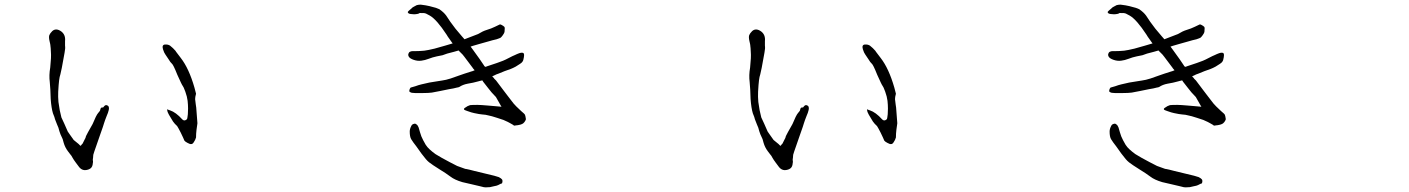

<svg xmlns="http://www.w3.org/2000/svg" viewBox="-20 -767 6040 823"><path d="M781.2 -255.9Q783.2 -257.8 785.2 -277.3Q786.1 -286.1 786.1 -301.8Q786.1 -317.4 784.2 -335Q782.2 -352.5 774.4 -374Q766.6 -395.5 763.2 -398.9Q759.8 -402.3 740.2 -446.3Q722.7 -490.2 716.8 -494.1Q710.9 -499 702.1 -513.7Q694.3 -526.4 689 -533.2Q683.6 -540 678.7 -555.7Q672.9 -575.2 687.5 -576.2Q700.2 -577.1 709 -571.3Q721.7 -561.5 733.4 -547.9V-546.9Q737.3 -542 754.9 -518.6Q790 -473.6 813.5 -391.6Q820.3 -367.2 820.3 -365.2Q819.3 -360.4 817.4 -352.5Q815.4 -340.8 817.4 -334Q818.4 -327.1 819.3 -318.4Q820.3 -308.6 821.3 -304.7V-303.7L826.2 -239.3V-238.3Q824.2 -225.6 822.3 -210Q820.3 -194.3 820.3 -177.7Q817.4 -167 810.5 -157.2Q805.7 -149.4 799.8 -149.4Q794.9 -148.4 784.2 -154.3Q774.4 -159.2 770.5 -164.1Q769.5 -166 764.6 -177.7Q758.8 -191.4 754.9 -198.2Q752.9 -202.1 745.1 -216.8Q740.2 -225.6 739.3 -226.6Q728.5 -236.3 721.7 -246.1Q699.2 -281.2 697.3 -291L696.3 -298.8Q699.2 -296.9 709 -293.9Q733.4 -286.1 761.7 -254.9Q770.5 -246.1 781.2 -255.9ZM243.2 -263.7 255.9 -236.3 270.5 -203.1Q270.5 -202.1 279.3 -190.4Q288.1 -178.7 295.9 -167L317.4 -149.4Q321.3 -144.5 326.2 -141.6Q328.1 -145.5 331.1 -148.4Q335 -151.4 336.9 -157.2Q340.8 -166 343.8 -170.9Q346.7 -174.8 348.6 -183.6Q352.5 -192.4 377 -235.4Q392.6 -273.4 400.4 -282.2Q408.2 -291 409.2 -293.9V-294.9Q411.1 -303.7 414.1 -305.7H415Q418 -305.7 421.9 -306.6Q422.9 -306.6 424.8 -309.6Q430.7 -317.4 436.5 -316.4Q450.2 -313.5 446.3 -295.9Q443.4 -283.2 437.5 -270.5Q429.7 -251 425.8 -238.3Q422.9 -228.5 420.9 -222.7Q419.9 -220.7 408.2 -186.5L383.8 -116.2Q379.9 -105.5 379.9 -103.5L378.9 -90.8Q377.9 -85.9 377.9 -84V-80.1Q379.9 -74.2 377 -61.5V-60.5Q374 -45.9 360.4 -41Q335 -31.2 319.3 -50.8Q313.5 -58.6 304.7 -70.3Q295.9 -82 291 -90.8Q286.1 -100.6 281.2 -105.5L271.5 -118.2Q258.8 -134.8 252.9 -155.3Q249 -172.9 244.1 -180.7Q239.3 -189.5 234.4 -205.1Q231.4 -219.7 224.6 -233.4Q218.8 -248 215.8 -255.9Q214.8 -262.7 207 -281.2Q200.2 -303.7 197.3 -342.8Q196.3 -385.7 193.4 -415Q189.5 -444.3 195.3 -477.5Q200.2 -523.4 198.2 -543.9Q197.3 -565.4 196.3 -569.3V-570.3Q196.3 -575.2 192.4 -590.8Q188.5 -607.4 191.4 -616.2Q194.3 -624 204.1 -633.8Q220.7 -648.4 243.2 -631.8Q261.7 -617.2 258.8 -590.8Q258.8 -582 258.8 -571.3Q260.7 -560.5 256.8 -541Q242.2 -458 238.8 -448.2Q235.4 -438.5 233.4 -422.9Q231.4 -407.2 229.5 -374Q228.5 -352.5 230.5 -330.1Q235.4 -292 243.2 -263.7Z M1887.7 -571.3Q1889.6 -572.3 1940.4 -586.9L2029.3 -621.1Q2049.8 -633.8 2066.4 -638.7Q2085.9 -644.5 2101.6 -652.3Q2115.2 -659.2 2122.1 -662.1Q2125 -663.1 2129.9 -660.2Q2137.7 -656.2 2141.6 -652.3Q2143.6 -650.4 2143.6 -645.5Q2143.6 -636.7 2142.6 -629.9Q2141.6 -625 2135.3 -616.2Q2128.9 -607.4 2126 -605.5Q2123 -603.5 2108.4 -598.6Q2090.8 -594.7 2074.7 -589.8Q2058.6 -585 2033.2 -578.1Q2007.8 -571.3 1980 -561.5Q1952.1 -551.8 1925.8 -544.9Q1892.6 -537.1 1877 -530.3Q1871.1 -529.3 1852.5 -525.4Q1834 -521.5 1817.9 -515.1Q1801.8 -508.8 1785.6 -506.8Q1769.5 -504.9 1753.9 -510.3Q1738.3 -515.6 1733.4 -522.5Q1728.5 -529.3 1730.5 -536.1Q1732.4 -543 1737.8 -545.4Q1743.2 -547.9 1749.5 -547.9Q1755.9 -547.9 1762.7 -547.9Q1769.5 -547.9 1778.3 -548.3Q1787.1 -548.8 1798.8 -549.8Q1814.5 -551.8 1842.8 -558.6Q1845.7 -559.6 1887.7 -571.3ZM1821.3 -127Q1833 -116.2 1846.7 -106.4Q1855.5 -100.6 1873 -90.8L1907.2 -72.3Q1932.6 -58.6 1939.5 -55.7Q1973.6 -43.9 1974.6 -43H1975.6H1976.6Q1988.3 -41 2013.7 -34.2L2098.6 -13.7Q2113.3 -9.8 2118.2 -7.8Q2128.9 -2 2130.9 1Q2134.8 4.9 2133.8 11.7Q2132.8 19.5 2130.4 19.5Q2127.9 19.5 2115.2 26.4Q2109.4 29.3 2097.7 31.2Q2084 34.2 2080.1 35.2Q2079.1 35.2 2061.5 36.1Q2058.6 37.1 2037.1 31.2Q2028.3 29.3 2000 22.5Q1966.8 14.6 1961.9 13.7Q1928.7 3.9 1911.1 -9.8Q1891.6 -24.4 1864.3 -41Q1833 -60.5 1819.3 -71.3Q1807.6 -80.1 1786.1 -109.4Q1767.6 -135.7 1764.6 -139.6Q1764.6 -139.6 1752 -156.2Q1746.1 -164.1 1742.2 -170.9Q1736.3 -181.6 1736.3 -203.1Q1736.3 -214.8 1743.2 -227.5Q1746.1 -234.4 1754.9 -236.3Q1760.7 -238.3 1765.6 -233.4Q1770.5 -230.5 1774.4 -220.7Q1775.4 -217.8 1780.3 -200.2Q1784.2 -186.5 1786.1 -182.6Q1786.1 -181.6 1793.9 -166Q1803.7 -147.5 1804.7 -146.5Q1812.5 -134.8 1821.3 -127ZM2127.9 -309.6Q2128.9 -309.6 2129.9 -308.6L2105.5 -351.6L2104.5 -352.5L2103.5 -353.5Q2085.9 -371.1 2072.3 -389.6L2050.8 -417L2049.8 -418.9L2046.9 -422.9L2042 -420.9H2040Q2032.2 -418.9 2029.3 -418Q2008.8 -412.1 1984.4 -408.2Q1963.9 -404.3 1949.2 -394.5Q1946.3 -392.6 1938.5 -391.6Q1924.8 -387.7 1905.3 -384.8Q1885.7 -380.9 1867.2 -377Q1849.6 -373 1831.1 -370.1Q1816.4 -368.2 1793.9 -368.2H1758.8Q1743.2 -368.2 1738.3 -372.1L1734.4 -375Q1734.4 -384.8 1740.2 -391.6L1760.7 -397.5Q1773.4 -402.3 1786.1 -405.3Q1798.8 -408.2 1820.3 -413.1Q1841.8 -417 1850.6 -418Q1861.3 -419.9 1875 -421.9Q1890.6 -423.8 1912.1 -430.7Q1932.6 -437.5 1945.3 -442.4Q1968.8 -450.2 1970.7 -451.2Q1972.7 -451.2 2001 -460.9L2004.9 -461.9L2014.6 -465.8L2007.8 -473.6L2005.9 -476.6L1970.7 -523.4Q1963.9 -532.2 1962.9 -533.2Q1950.2 -544.9 1932.6 -565.4Q1915 -586.9 1906.2 -600.6Q1899.4 -609.4 1894.5 -618.2Q1851.6 -683.6 1822.3 -700.2Q1807.6 -708 1805.7 -709Q1796.9 -711.9 1792 -710.9Q1789.1 -710.9 1786.1 -710.9Q1779.3 -711.9 1778.3 -710.9Q1773.4 -707 1761.7 -706.1Q1756.8 -705.1 1740.2 -707Q1731.4 -708 1728.5 -712.9Q1727.5 -715.8 1728.5 -716.8Q1730.5 -719.7 1741.2 -728.5Q1750 -737.3 1753.9 -738.3Q1763.7 -744.1 1766.6 -745.1Q1775.4 -747.1 1783.2 -747.1Q1787.1 -747.1 1804.7 -744.1Q1825.2 -740.2 1830.1 -738.3Q1837.9 -736.3 1848.6 -733.4Q1859.4 -729.5 1863.3 -727.5Q1882.8 -713.9 1892.6 -700.2L1910.2 -673.8Q1929.7 -645.5 1960 -611.3Q1987.3 -582 2007.3 -553.7Q2027.3 -525.4 2036.1 -513.7L2054.7 -486.3L2055.7 -484.4L2059.6 -480.5L2064.5 -481.4L2066.4 -482.4Q2100.6 -494.1 2110.4 -497.1Q2137.7 -505.9 2159.2 -517.6Q2179.7 -528.3 2187.5 -531.2Q2195.3 -535.2 2206.1 -539.1Q2214.8 -542 2219.7 -541Q2223.6 -540 2225.6 -537.1Q2227.5 -533.2 2225.6 -521.5Q2223.6 -507.8 2219.7 -502.9Q2216.8 -498 2209 -493.2Q2200.2 -488.3 2190.4 -481.4Q2179.7 -475.6 2169.9 -471.7Q2159.2 -467.8 2142.6 -461.9Q2107.4 -447.3 2105.5 -447.3Q2103.5 -446.3 2102.5 -445.3L2099.6 -444.3L2089.8 -439.5L2096.7 -432.6L2098.6 -429.7L2106.4 -421.9L2139.6 -377.9Q2158.2 -353.5 2158.2 -353.5Q2171.9 -335.9 2181.6 -323.2Q2188.5 -314.5 2213.9 -291Q2229.5 -278.3 2230.5 -274.4Q2231.4 -271.5 2232.4 -267.6Q2234.4 -258.8 2234.4 -255.9Q2232.4 -249 2227.5 -243.2Q2222.7 -237.3 2217.8 -235.4Q2211.9 -232.4 2200.2 -230.5Q2195.3 -229.5 2191.4 -229.5Q2187.5 -228.5 2185.5 -228.5Q2183.6 -228.5 2183.6 -228.5Q2180.7 -231.4 2168 -238.3Q2156.2 -245.1 2146.5 -249Q2136.7 -253.9 2131.8 -254.9Q2124 -257.8 2111.3 -261.7Q2098.6 -265.6 2088.9 -268.6L2072.3 -272.5Q2063.5 -275.4 2046.9 -276.4Q2035.2 -277.3 2012.7 -282.2Q2002 -284.2 1983.4 -291Q1971.7 -294.9 1969.7 -296.9Q1966.8 -300.8 1972.7 -304.7Q1984.4 -313.5 1995.1 -316.4Q2003.9 -317.4 2026.4 -317.4Q2040 -317.4 2072.3 -314.5Q2103.5 -311.5 2107.4 -311.5Z M3781.2 -255.9Q3783.2 -257.8 3785.2 -277.3Q3786.1 -286.1 3786.1 -301.8Q3786.1 -317.4 3784.2 -335Q3782.2 -352.5 3774.4 -374Q3766.6 -395.5 3763.2 -398.9Q3759.8 -402.3 3740.2 -446.3Q3722.7 -490.2 3716.8 -494.1Q3710.9 -499 3702.1 -513.7Q3694.3 -526.4 3689 -533.2Q3683.6 -540 3678.7 -555.7Q3672.9 -575.2 3687.5 -576.2Q3700.2 -577.1 3709 -571.3Q3721.7 -561.5 3733.4 -547.9V-546.9Q3737.3 -542 3754.9 -518.6Q3790 -473.6 3813.5 -391.6Q3820.3 -367.2 3820.3 -365.2Q3819.3 -360.4 3817.4 -352.5Q3815.4 -340.8 3817.4 -334Q3818.4 -327.1 3819.3 -318.4Q3820.3 -308.6 3821.3 -304.7V-303.7L3826.2 -239.3V-238.3Q3824.2 -225.6 3822.3 -210Q3820.3 -194.3 3820.3 -177.7Q3817.4 -167 3810.5 -157.2Q3805.7 -149.4 3799.8 -149.4Q3794.9 -148.4 3784.2 -154.3Q3774.4 -159.2 3770.5 -164.1Q3769.5 -166 3764.6 -177.7Q3758.8 -191.4 3754.9 -198.2Q3752.9 -202.1 3745.1 -216.8Q3740.2 -225.6 3739.3 -226.6Q3728.5 -236.3 3721.7 -246.1Q3699.2 -281.2 3697.3 -291L3696.3 -298.8Q3699.2 -296.9 3709 -293.9Q3733.4 -286.1 3761.7 -254.9Q3770.5 -246.1 3781.2 -255.9ZM3243.2 -263.7 3255.9 -236.3 3270.5 -203.1Q3270.5 -202.1 3279.3 -190.4Q3288.1 -178.7 3295.9 -167L3317.4 -149.4Q3321.3 -144.5 3326.2 -141.6Q3328.1 -145.5 3331.1 -148.4Q3335 -151.4 3336.9 -157.2Q3340.8 -166 3343.8 -170.9Q3346.7 -174.8 3348.6 -183.6Q3352.5 -192.4 3377 -235.4Q3392.6 -273.4 3400.4 -282.2Q3408.2 -291 3409.2 -293.9V-294.9Q3411.1 -303.7 3414.1 -305.7H3415Q3418 -305.7 3421.9 -306.6Q3422.9 -306.6 3424.8 -309.6Q3430.7 -317.4 3436.5 -316.4Q3450.2 -313.5 3446.3 -295.9Q3443.4 -283.2 3437.5 -270.5Q3429.7 -251 3425.8 -238.3Q3422.9 -228.5 3420.9 -222.7Q3419.9 -220.7 3408.2 -186.5L3383.8 -116.2Q3379.9 -105.5 3379.9 -103.5L3378.9 -90.8Q3377.9 -85.9 3377.9 -84V-80.1Q3379.9 -74.2 3377 -61.5V-60.5Q3374 -45.9 3360.4 -41Q3335 -31.2 3319.3 -50.8Q3313.5 -58.6 3304.7 -70.3Q3295.9 -82 3291 -90.8Q3286.1 -100.6 3281.2 -105.5L3271.5 -118.2Q3258.8 -134.8 3252.9 -155.3Q3249 -172.9 3244.1 -180.7Q3239.3 -189.5 3234.4 -205.1Q3231.4 -219.7 3224.6 -233.4Q3218.8 -248 3215.8 -255.9Q3214.8 -262.7 3207 -281.2Q3200.2 -303.7 3197.3 -342.8Q3196.3 -385.7 3193.4 -415Q3189.5 -444.3 3195.3 -477.5Q3200.2 -523.4 3198.2 -543.9Q3197.3 -565.4 3196.3 -569.3V-570.3Q3196.3 -575.2 3192.4 -590.8Q3188.5 -607.4 3191.4 -616.2Q3194.3 -624 3204.1 -633.8Q3220.7 -648.4 3243.2 -631.8Q3261.7 -617.2 3258.8 -590.8Q3258.8 -582 3258.8 -571.3Q3260.7 -560.5 3256.8 -541Q3242.2 -458 3238.8 -448.2Q3235.4 -438.5 3233.4 -422.9Q3231.4 -407.2 3229.5 -374Q3228.5 -352.5 3230.5 -330.1Q3235.4 -292 3243.2 -263.7Z M4887.7 -571.3Q4889.6 -572.3 4940.4 -586.9L5029.3 -621.1Q5049.8 -633.8 5066.4 -638.7Q5085.9 -644.5 5101.6 -652.3Q5115.2 -659.2 5122.1 -662.1Q5125 -663.1 5129.9 -660.2Q5137.7 -656.2 5141.6 -652.3Q5143.6 -650.4 5143.6 -645.5Q5143.6 -636.7 5142.6 -629.9Q5141.6 -625 5135.3 -616.2Q5128.9 -607.4 5126 -605.5Q5123 -603.5 5108.4 -598.6Q5090.8 -594.7 5074.7 -589.8Q5058.6 -585 5033.2 -578.1Q5007.8 -571.3 4980 -561.5Q4952.1 -551.8 4925.8 -544.9Q4892.6 -537.1 4877 -530.3Q4871.1 -529.3 4852.5 -525.4Q4834 -521.5 4817.9 -515.1Q4801.8 -508.8 4785.6 -506.8Q4769.5 -504.9 4753.9 -510.3Q4738.3 -515.6 4733.4 -522.5Q4728.5 -529.3 4730.5 -536.1Q4732.4 -543 4737.8 -545.4Q4743.2 -547.9 4749.5 -547.9Q4755.9 -547.9 4762.7 -547.9Q4769.5 -547.9 4778.3 -548.3Q4787.1 -548.8 4798.8 -549.8Q4814.5 -551.8 4842.8 -558.6Q4845.7 -559.6 4887.7 -571.3ZM4821.3 -127Q4833 -116.2 4846.7 -106.4Q4855.5 -100.6 4873 -90.8L4907.2 -72.3Q4932.6 -58.6 4939.5 -55.7Q4973.6 -43.9 4974.6 -43H4975.6H4976.6Q4988.3 -41 5013.7 -34.2L5098.6 -13.7Q5113.3 -9.8 5118.2 -7.8Q5128.9 -2 5130.9 1Q5134.8 4.9 5133.8 11.7Q5132.8 19.5 5130.4 19.5Q5127.9 19.5 5115.2 26.4Q5109.4 29.3 5097.7 31.2Q5084 34.2 5080.1 35.2Q5079.1 35.2 5061.5 36.1Q5058.6 37.1 5037.1 31.2Q5028.3 29.3 5000 22.5Q4966.8 14.6 4961.9 13.7Q4928.7 3.9 4911.1 -9.8Q4891.6 -24.4 4864.3 -41Q4833 -60.5 4819.3 -71.3Q4807.6 -80.1 4786.1 -109.4Q4767.6 -135.7 4764.6 -139.6Q4764.6 -139.6 4752 -156.2Q4746.1 -164.1 4742.2 -170.9Q4736.3 -181.6 4736.3 -203.1Q4736.3 -214.8 4743.2 -227.5Q4746.1 -234.4 4754.9 -236.3Q4760.7 -238.3 4765.6 -233.4Q4770.5 -230.5 4774.4 -220.7Q4775.4 -217.8 4780.3 -200.2Q4784.2 -186.5 4786.1 -182.6Q4786.1 -181.6 4793.9 -166Q4803.7 -147.5 4804.7 -146.5Q4812.5 -134.8 4821.3 -127ZM5127.9 -309.6Q5128.9 -309.6 5129.9 -308.6L5105.5 -351.6L5104.5 -352.5L5103.5 -353.5Q5085.9 -371.1 5072.3 -389.6L5050.8 -417L5049.8 -418.9L5046.9 -422.9L5042 -420.9H5040Q5032.2 -418.9 5029.3 -418Q5008.8 -412.1 4984.4 -408.2Q4963.9 -404.3 4949.2 -394.5Q4946.3 -392.6 4938.5 -391.6Q4924.8 -387.7 4905.3 -384.8Q4885.7 -380.9 4867.2 -377Q4849.6 -373 4831.1 -370.1Q4816.4 -368.2 4793.9 -368.2H4758.8Q4743.2 -368.2 4738.3 -372.1L4734.4 -375Q4734.4 -384.8 4740.2 -391.6L4760.7 -397.5Q4773.4 -402.3 4786.1 -405.3Q4798.8 -408.2 4820.3 -413.1Q4841.8 -417 4850.6 -418Q4861.3 -419.9 4875 -421.9Q4890.6 -423.8 4912.1 -430.7Q4932.6 -437.5 4945.3 -442.4Q4968.8 -450.2 4970.7 -451.2Q4972.7 -451.2 5001 -460.9L5004.9 -461.9L5014.6 -465.8L5007.8 -473.6L5005.9 -476.6L4970.7 -523.4Q4963.9 -532.2 4962.9 -533.2Q4950.2 -544.9 4932.6 -565.4Q4915 -586.9 4906.2 -600.6Q4899.4 -609.4 4894.5 -618.2Q4851.6 -683.6 4822.3 -700.2Q4807.6 -708 4805.7 -709Q4796.9 -711.9 4792 -710.9Q4789.1 -710.9 4786.1 -710.9Q4779.3 -711.9 4778.3 -710.9Q4773.4 -707 4761.7 -706.1Q4756.8 -705.1 4740.2 -707Q4731.4 -708 4728.5 -712.9Q4727.5 -715.8 4728.5 -716.8Q4730.5 -719.7 4741.2 -728.5Q4750 -737.3 4753.9 -738.3Q4763.7 -744.1 4766.6 -745.1Q4775.4 -747.1 4783.2 -747.1Q4787.1 -747.1 4804.7 -744.1Q4825.2 -740.2 4830.1 -738.3Q4837.9 -736.3 4848.6 -733.4Q4859.4 -729.5 4863.3 -727.5Q4882.8 -713.9 4892.6 -700.2L4910.2 -673.8Q4929.7 -645.5 4960 -611.3Q4987.3 -582 5007.3 -553.7Q5027.3 -525.4 5036.1 -513.7L5054.7 -486.3L5055.7 -484.4L5059.6 -480.5L5064.5 -481.4L5066.4 -482.4Q5100.6 -494.1 5110.4 -497.1Q5137.7 -505.9 5159.2 -517.6Q5179.7 -528.3 5187.5 -531.2Q5195.3 -535.2 5206.1 -539.1Q5214.8 -542 5219.7 -541Q5223.6 -540 5225.6 -537.1Q5227.5 -533.2 5225.6 -521.5Q5223.6 -507.8 5219.7 -502.9Q5216.8 -498 5209 -493.2Q5200.2 -488.3 5190.4 -481.4Q5179.7 -475.6 5169.9 -471.7Q5159.2 -467.8 5142.6 -461.9Q5107.4 -447.3 5105.5 -447.3Q5103.5 -446.3 5102.5 -445.3L5099.6 -444.3L5089.8 -439.5L5096.7 -432.6L5098.6 -429.7L5106.4 -421.9L5139.6 -377.9Q5158.2 -353.5 5158.2 -353.5Q5171.9 -335.9 5181.6 -323.2Q5188.5 -314.5 5213.9 -291Q5229.5 -278.3 5230.5 -274.4Q5231.4 -271.5 5232.4 -267.6Q5234.4 -258.8 5234.4 -255.9Q5232.4 -249 5227.5 -243.2Q5222.7 -237.3 5217.8 -235.4Q5211.9 -232.4 5200.2 -230.5Q5195.3 -229.5 5191.4 -229.5Q5187.5 -228.5 5185.5 -228.5Q5183.6 -228.5 5183.6 -228.5Q5180.7 -231.4 5168 -238.3Q5156.2 -245.1 5146.5 -249Q5136.7 -253.9 5131.8 -254.9Q5124 -257.8 5111.3 -261.7Q5098.6 -265.6 5088.9 -268.6L5072.3 -272.5Q5063.5 -275.4 5046.9 -276.4Q5035.2 -277.3 5012.7 -282.2Q5002 -284.2 4983.4 -291Q4971.7 -294.9 4969.7 -296.9Q4966.8 -300.8 4972.7 -304.7Q4984.4 -313.5 4995.1 -316.4Q5003.9 -317.4 5026.4 -317.4Q5040 -317.4 5072.3 -314.5Q5103.5 -311.5 5107.4 -311.5Z"/></svg>

Font: ToneOZ-YinPZ-Tsuipita-TC
Style: Regular
Weight: 400
Designer: ÂÆ£ÂøóÂáåJeffrey Xuan(jeffreyx@gmail.com, ToneOZ.com) ÈòøÂù§(cjkFonts)
Foundry: ToneOZ
Version: Version 0.24071